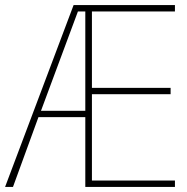

<svg xmlns="http://www.w3.org/2000/svg" viewBox="-21 -734 733 754"><path d="M666 0V-25H340V-364H649V-389H340V-689H666V-714H268L-1 0H30L130 -274H314V0ZM140 -299 285 -689H314V-299Z"/></svg>

Font: Noto Sans Sinhala UI SemiCondensed Thin
Style: Regular
Weight: 100
Width: 4
Designer: Jelle Bosma - Monotype Design Team
Foundry: Monotype Imaging Inc.
Version: Version 2.006